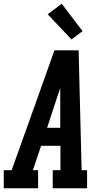

<svg xmlns="http://www.w3.org/2000/svg" viewBox="-39 -1003 559 1023"><path d="M-19 0V-96H23L164 -490L251 -735H380L386 -490L396 -96H425V0H242V-96H283V-226H180L136 -96H164V0ZM212 -322H282V-490Q282 -501 282 -512Q282 -523 282 -534Q278 -523 274.5 -512Q271 -501 267 -490ZM342 -793 215 -927 290 -983 401 -837Z"/></svg>

Font: Iosevka Gothic
Style: Bold Italic
Weight: 700
Italic angle: -9°
Monospace: yes
Designer: Belleve Invis
Foundry: Belleve Invis
Version: Version 15.5.1; ttfautohint (v1.8.4)